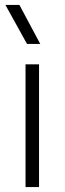

<svg xmlns="http://www.w3.org/2000/svg" viewBox="-20 -762 263 782"><path d="M139 -500V0H84V-500ZM2 -742H59L144 -583H90Z"/></svg>

Font: Human Sans Light
Style: Regular
Weight: 300
Designer: Tim Radville
Foundry: Continuum
Version: Version 1.000;FEAKit 1.0